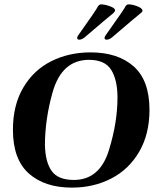

<svg xmlns="http://www.w3.org/2000/svg" viewBox="-20 -846 717 876"><path d="M39 -254Q39 -366 86 -446Q133 -526 213.5 -566.5Q294 -607 393 -607Q518 -607 590 -543Q662 -479 662 -345Q662 -234 615 -153.5Q568 -73 487.5 -31.5Q407 10 308 10Q184 10 111.5 -54.5Q39 -119 39 -254ZM477 -161Q516 -287 516 -401Q516 -481 487.5 -527Q459 -573 386 -573Q262 -573 220 -425Q186 -305 185 -188Q186 -109 215 -67Q244 -25 317 -25Q435 -25 477 -161ZM457 -673Q457 -678 462 -685Q554 -814 552 -817Q556 -822 559 -824Q562 -826 567 -826Q584 -826 606 -817.5Q628 -809 630 -799Q631 -793 622 -786Q611 -778 493 -677Q479 -665 467 -665Q457 -665 457 -673ZM332 -673Q332 -678 337 -685Q419 -800 427 -817Q433 -826 441 -826Q458 -826 481.5 -817.5Q505 -809 505 -799Q505 -794 497 -786Q474 -768 368 -677Q354 -665 342 -665Q332 -665 332 -673Z"/></svg>

Font: Unna
Style: Bold Italic
Weight: 700
Italic angle: -8.05°
Designer: Jorge de Buen Unna
Foundry: Omnibus-Type
Version: Version 2.008